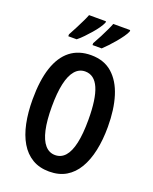

<svg xmlns="http://www.w3.org/2000/svg" viewBox="-172 -1037 907 1140"><g transform="rotate(20 281.5 -467.0)"><path d="M520 -358Q520 -276 505.5 -208.5Q491 -141 462 -92Q433 -43 388.5 -16.5Q344 10 282 10Q220 10 175 -17Q130 -44 101 -93Q72 -142 58 -209.5Q44 -277 44 -359Q44 -480 71 -561Q98 -642 151 -683.5Q204 -725 282 -725Q364 -725 416.5 -678.5Q469 -632 494.5 -550Q520 -468 520 -358ZM166 -358Q166 -271 179 -212.5Q192 -154 218 -124Q244 -94 282 -94Q320 -94 345.5 -123Q371 -152 384 -210.5Q397 -269 397 -358Q397 -491 368.5 -556.5Q340 -622 282 -622Q244 -622 218 -592Q192 -562 179 -503.5Q166 -445 166 -358ZM448 -935Q442 -920 427.5 -899.5Q413 -879 395 -857.5Q377 -836 359 -817Q341 -798 326 -784H268V-796Q284 -824 298.5 -852.5Q313 -881 324.5 -905.5Q336 -930 341 -944H448ZM295 -935Q288 -919 274 -899Q260 -879 242.5 -859Q225 -839 206.5 -819.5Q188 -800 168 -784H115V-796Q131 -825 145.5 -853.5Q160 -882 171.5 -906Q183 -930 188 -944H295Z"/></g></svg>

Font: Noto Sans Display ExtraCondensed SemiBold
Style: Regular
Weight: 600
Width: 2
Designer: Monotype Design Team
Foundry: Monotype Imaging Inc.
Version: Version 2.003